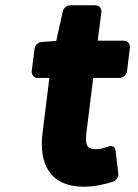

<svg xmlns="http://www.w3.org/2000/svg" viewBox="-20 -670 521 727"><path d="M141 -166C127 -53 167 37 297 37C340 37 379 27 408 18C420 14 429 1 428 -12L418 -97C415 -123 393 -117 386 -114C375 -109 356 -105 344 -105C313 -105 301 -115 307 -166L333 -375H433C444 -375 459 -385 461 -400L472 -491C473 -502 465 -516 450 -516H350L364 -625C365 -636 357 -650 342 -650H246C234 -650 221 -641 218 -628L193 -515L137 -511C125 -510 113 -500 111 -486L100 -400C99 -389 107 -375 122 -375H167Z"/></svg>

Font: Falling Sky
Style: BlkObl
Weight: 900
Designer: Paul D. Hunt
Foundry: Adobe Systems Incorporated
Version: Version 1.02